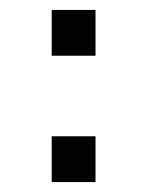

<svg xmlns="http://www.w3.org/2000/svg" viewBox="-20 -366 296 386"><path d="M84 -346H172V-254H84ZM84 -92H172V0H84Z"/></svg>

Font: Noto Sans Syriac Eastern
Style: Regular
Weight: 400
Designer: Patrick Giasson and the Monotype Design Team
Foundry: Monotype Imaging Inc.
Version: Version 3.001; ttfautohint (v1.8.4.7-5d5b)